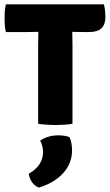

<svg xmlns="http://www.w3.org/2000/svg" viewBox="-20 -571 506 886"><path d="M156 -363.5Q156 -379.5 156.5 -393.2Q157 -407 157 -424Q146.5 -424 128.2 -423.5Q110 -423 99.5 -423H7Q3 -441 2 -456.8Q1 -472.5 1 -485.5Q1 -498.5 2 -516.2Q3 -534 7 -551H459.5Q463 -537.5 464.8 -520.5Q466.5 -503.5 466.5 -493Q466.5 -459 448.5 -441Q430.5 -423 388.5 -423H368Q357.5 -423 340.2 -423.5Q323 -424 313.5 -424Q313.5 -407 314 -393.2Q314.5 -379.5 314.5 -363.5V0Q300.5 3 276 4.5Q251.5 6 235 6Q219.5 6 196 4.5Q172.5 3 156 0ZM300.5 61.5Q312.5 86.5 312.5 123Q312.5 183 271.2 228.2Q230 273.5 159.5 294.5Q141 288 128.5 270.8Q116 253.5 112.5 231Q178.5 193 178.5 131Q178.5 102.5 165.5 78Q200 53.5 251 53.5Q277 53.5 300.5 61.5Z"/></svg>

Font: Signika SC
Style: Bold
Weight: 700
Designer: Anna Giedryś
Foundry: Anna Giedryś
Version: Version 2.000; ttfautohint (v1.8.3) -l 8 -r 50 -G 200 -x 9 -